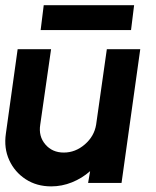

<svg xmlns="http://www.w3.org/2000/svg" viewBox="-26 -684 585 718"><path d="M-4 -184.5 40 -500H165L124.5 -218Q117.5 -174.5 143.5 -144Q169.5 -113.5 212.5 -113.5Q256 -113.5 291.2 -144Q326.5 -174.5 333.5 -218L373.5 -500H498.5L428.5 0H303.5L311 -44Q281 -17.5 243.2 -2.2Q205.5 13 165.5 13Q111 13 70 -13.8Q29 -40.5 8.5 -85.2Q-12 -130 -4 -184.5ZM137.5 -664.5H475.5L464 -571.5H126Z"/></svg>

Font: Urbanist
Style: Bold Italic
Weight: 700
Italic angle: -8°
Designer: Corey Hu
Foundry: Corey Hu
Version: Version 1.330; ttfautohint (v1.8.4.7-5d5b)